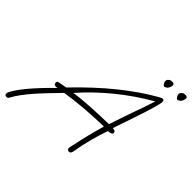

<svg xmlns="http://www.w3.org/2000/svg" viewBox="-247 -941 1199 1199"><g transform="rotate(45 353.0 -341.0)"><path d="M-38 59Q-55 59 -55 43Q-55 37 -54 35Q-17 -46 147 -207Q142 -206 138 -205.5Q134 -205 132 -205Q115 -205 115 -224Q115 -235 132 -238Q142 -240 153.5 -241.5Q165 -243 183 -247Q304 -373 416.5 -463.5Q529 -554 632 -612Q641 -617 648 -620.5Q655 -624 660 -624Q672 -624 672 -608Q672 -578 612 -402L568 -273Q594 -273 594 -257Q594 -239 560 -239Q541 -187 524.5 -124.5Q508 -62 497 4Q493 25 479 25Q462 25 462 7Q462 4 464 -6Q466 -16 470 -32Q482 -90 491.5 -128Q501 -166 508.5 -192.5Q516 -219 522 -241Q338 -237 198 -214Q158 -173 131 -144.5Q104 -116 91 -102Q31 -36 -5 18Q-8 23 -12.5 31Q-17 39 -24 50Q-28 59 -38 59ZM239 -255Q297 -263 370 -267.5Q443 -272 534 -274Q549 -320 564 -363.5Q579 -407 593 -447Q610 -491 638 -579Q522 -512 422.5 -431Q323 -350 239 -255ZM732 -684Q725 -681 716.5 -692Q708 -703 708 -714Q708 -724 716 -731Q724 -738 726 -739Q731 -740 735.5 -740.5Q740 -741 744 -741Q761 -741 761 -727Q761 -724 759 -716Q757 -707 751.5 -698.5Q746 -690 732 -684ZM616 -684Q609 -681 600.5 -692Q592 -703 592 -714Q592 -724 600 -731Q608 -738 610 -739Q615 -740 619.5 -740.5Q624 -741 628 -741Q645 -741 645 -727Q645 -724 643 -716Q641 -707 635.5 -698.5Q630 -690 616 -684Z"/></g></svg>

Font: Oooh Baby
Style: Regular
Weight: 400
Designer: Robert E. Leuschke
Foundry: Robert E. Leuschke
Version: Version 1.011; ttfautohint (v1.8.3)